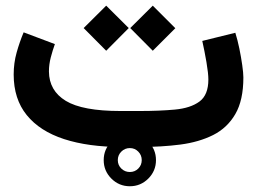

<svg xmlns="http://www.w3.org/2000/svg" viewBox="-20 -519 908 678"><path d="M346.2 46.4Q346.2 8.3 373.3 -18.8Q400.4 -45.9 438.5 -45.9Q476.6 -45.9 503.7 -18.8Q530.8 8.3 530.8 46.4Q530.8 84.5 503.7 111.6Q476.6 138.7 438.5 138.7Q400.4 138.7 373.3 111.6Q346.2 84.5 346.2 46.4ZM396 46.4Q396 64 408.4 76.2Q420.9 88.4 438.5 88.4Q456.1 88.4 468.3 76.2Q480.5 64 480.5 46.4Q480.5 28.8 468.3 16.4Q456.1 3.9 438.5 3.9Q420.9 3.9 408.4 16.4Q396 28.8 396 46.4ZM476.1 0H410.2Q292 0 206.3 -27.8Q120.6 -55.7 74.5 -112.5Q28.3 -169.4 28.3 -255.9Q28.3 -296.4 38.8 -333.7Q49.3 -371.1 63.5 -404.8L173.8 -363.3Q166 -341.8 159.4 -316.7Q152.8 -291.5 152.8 -266.6Q153.3 -198.7 212.4 -162.8Q271.5 -127 405.3 -127H472.7Q543 -127 597.9 -132.1Q652.8 -137.2 684.3 -160.4Q715.8 -183.6 715.8 -238.3Q715.8 -259.8 709 -299.8Q702.1 -339.8 694.3 -374.5L811 -403.3Q818.8 -378.4 825.2 -347.7Q831.5 -316.9 835.4 -289.1Q839.4 -261.2 839.4 -245.6Q839.4 -165 811 -116.2Q782.7 -67.4 732.7 -42.2Q682.6 -17.1 616.7 -8.5Q550.8 0 476.1 0ZM439.9 -419.9 519.5 -499 599.1 -419.4 519.5 -339.8ZM275.4 -419.9 355 -499 434.6 -419.9 355 -339.8Z"/></svg>

Font: Vazir FD-WOL-UI
Style: Bold-FD-WOL-UI
Weight: 700
Designer: Saber Rastikerdar
Foundry: Saber Rastikerdar
Version: Version 30.0.0